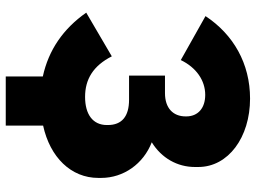

<svg xmlns="http://www.w3.org/2000/svg" viewBox="-131 -624 890 668"><g transform="rotate(90 314.0 -290.0)"><path d="M246 135H417V5C527 -19 599 -92 599 -187V-197C599 -275 550 -344 475 -373C530 -407 561 -462 561 -523V-535C561 -639 458 -715 323 -715C201 -715 100 -657 36 -560L189 -474C215 -528 260 -559 310 -559C356 -559 385 -534 385 -493V-491C385 -447 356 -419 304 -419H243V-294H327C385 -294 415 -269 415 -220V-217C415 -168 378 -141 317 -141C256 -141 209 -169 176 -234L24 -145C80 -65 154 -14 246 6Z"/></g></svg>

Font: Fixel Text ExtraBold
Style: Regular
Weight: 800
Width: 4
Designer: AlfaBravo + MacPaw
Foundry: Kyrylo Tkachov, Marchela Mozhyna, Serhii Makarenko, Maria Weinstein, Zakhar Kryvoshyya
Version: Version 1.211